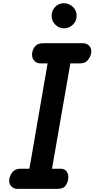

<svg xmlns="http://www.w3.org/2000/svg" viewBox="-20 -1204 602 1224"><path d="M92 0Q65 0 50 -18.5Q35 -37 39.5 -62.5Q44 -89 61.2 -108.8Q78.5 -128.5 112.5 -128.5H167.5L283.5 -800H235.5Q210 -800 195.2 -821Q180.5 -842 185 -867Q189.5 -893.5 206 -911Q222.5 -928.5 254.5 -928.5H509.5Q534 -928.5 549.5 -911Q565 -893.5 561.5 -867Q557 -842 540.2 -821Q523.5 -800 489.5 -800H428.5L311.5 -128.5H366.5Q393.5 -128.5 406.2 -108.8Q419 -89 414.5 -62.5Q411 -37 396.5 -18.5Q382 0 346 0ZM387.5 -1023.5Q356 -1023.5 332.5 -1046.8Q309 -1070 309 -1103.5Q309 -1136 331.5 -1159.8Q354 -1183.5 387.5 -1183.5Q419 -1183.5 443.8 -1160.8Q468.5 -1138 468.5 -1103.5Q468.5 -1070 444.8 -1046.8Q421 -1023.5 387.5 -1023.5Z"/></svg>

Font: Edu VIC WA NT Hand Pre
Style: Regular
Weight: 400
Designer: Tina and Corey Anderson, Eben Sorkin, Mirko Velimirovic
Foundry: Google for Education
Version: Version 1.000